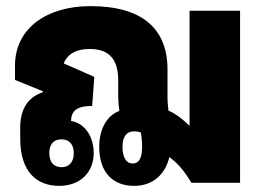

<svg xmlns="http://www.w3.org/2000/svg" viewBox="-20 -597 861 627"><path d="M173 10C246 10 286 -38 286 -97C286 -149 259 -194 212 -202C213 -233 228 -251 281 -251L288 -346L188 -390C199 -417 224 -437 273 -437C341 -437 366 -398 366 -335V-294C366 -272 367 -252 370 -235C326 -218 304 -172 304 -117C304 -38 345 10 418 10C483 10 521 -32 533 -84C558 -66 581 -41 605 0H764V-562H599V-186C578 -207 556 -224 530 -236C529 -248 527 -262 527 -281V-370C527 -503 445 -577 275 -577C132 -577 29 -504 29 -383V-336L120 -299V-296C73 -280 46 -243 46 -181V-144C46 -36 100 10 173 10ZM413 -63C393 -63 380 -82 380 -117C380 -150 393 -168 417 -168C427 -168 434 -167 440 -164C443 -147 444 -134 444 -117C444 -81 434 -63 413 -63ZM181 -51C155 -51 141 -68 141 -97C141 -126 155 -142 181 -142C206 -142 221 -125 221 -97C221 -68 206 -51 181 -51Z"/></svg>

Font: Noto Sans Thai Looped Condensed Black
Style: Regular
Weight: 900
Width: 3
Designer: Sasikarn Vongin, Ben Mitchell
Foundry: The Fontpad Ltd
Version: Version 1.001